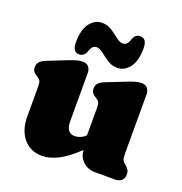

<svg xmlns="http://www.w3.org/2000/svg" viewBox="-127 -798 872 922"><g transform="rotate(20 309.0 -337.0)"><path d="M56 -141V-292.5Q56 -313.5 51.5 -321.8Q47 -330 38 -335L32 -339Q20.5 -346 14.5 -354.2Q8.5 -362.5 8.5 -376Q8.5 -391 17.5 -402Q26.5 -413 48 -421.5L146 -460.5Q171.5 -470.5 187 -474.8Q202.5 -479 218.5 -479Q237 -479 247.2 -466.8Q257.5 -454.5 257.5 -435.5V-190.5Q257.5 -129.5 301 -129.5Q315 -129.5 328.5 -134.8Q342 -140 355.5 -152.5L356.5 -153.5V-292.5Q356.5 -313.5 352 -321.8Q347.5 -330 338.5 -335L333 -339Q321 -346 315 -354.2Q309 -362.5 309 -376Q309 -391 318 -402Q327 -413 348.5 -421.5L447 -460.5Q472.5 -470.5 488 -474.8Q503.5 -479 519 -479Q537.5 -479 547.8 -466.8Q558 -454.5 558 -435.5V-138Q558 -113 561.2 -103.8Q564.5 -94.5 571 -89.5L577 -84.5Q588 -76 594.2 -66.2Q600.5 -56.5 600.5 -42Q600.5 -22 588.5 -11Q576.5 0 556 0H452.5Q416 0 391.2 -23.5Q366.5 -47 365 -81.5Q309.5 -29 266.8 -7.8Q224 13.5 186.5 13.5Q127 13.5 91.5 -28.5Q56 -70.5 56 -141ZM381.5 -507.5Q353.5 -507.5 331 -522.2Q308.5 -537 290.2 -552Q272 -567 255.5 -567Q243 -567 235.2 -557.8Q227.5 -548.5 221 -529.5Q211.5 -505.5 186.5 -505.5Q153.5 -505.5 153.5 -556Q153.5 -619.5 178.8 -652.8Q204 -686 240.5 -686Q269 -686 291.2 -671Q313.5 -656 332 -641.2Q350.5 -626.5 367 -626.5Q380 -626.5 387.8 -636Q395.5 -645.5 401.5 -664.5Q411 -688 435.5 -688Q469 -688 469 -638Q469 -573.5 443.5 -540.5Q418 -507.5 381.5 -507.5Z"/></g></svg>

Font: Fraunces 72pt SuperSoft Black
Style: Regular
Weight: 900
Version: Version 1.000;[0bf87f6ff]